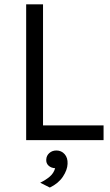

<svg xmlns="http://www.w3.org/2000/svg" viewBox="-20 -648 508 888"><path d="M179 -628V-68H459V0H101V-628ZM210.5 219.5 166 197Q192.5 184 210.5 168.5Q228.5 153 235 130Q216.5 129 204.5 118Q192.5 107 194 89Q195 71.5 208.2 59.8Q221.5 48 241 48Q264 48 279 65Q294 82 292.5 110Q291.5 138 271 169Q250.5 200 210.5 219.5Z"/></svg>

Font: Karla
Style: Regular
Weight: 400
Designer: Jonathan Pinhorn
Version: Version 2.004;gftools[0.9.33]